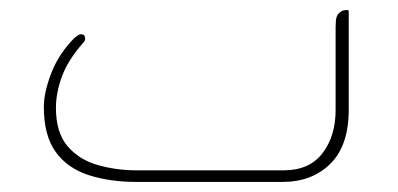

<svg xmlns="http://www.w3.org/2000/svg" viewBox="-20 -361 789 381"><path d="M251 -23H543Q594 -23 620 -57Q646 -91 646 -143V-307Q646 -313 646.5 -319.5Q647 -326 650 -332Q657 -341 667 -341H670Q672 -341 672 -338V-143Q672 -72 635.5 -36Q599 0 541 0H251Q198 0 156 -13.5Q114 -27 90.5 -59.5Q67 -92 67 -149Q67 -178 82 -216.5Q97 -255 128 -286Q131 -288 134 -290.5Q137 -293 141 -293Q149 -293 149 -284Q149 -280 145 -276Q115 -242 103 -209.5Q91 -177 91 -147Q91 -98 114 -71Q137 -44 174 -33.5Q211 -23 251 -23Z"/></svg>

Font: Zain ExtraLight
Style: Regular
Weight: 200
Designer: Zain,Boutros
Foundry: Mobile Telecommunications Company (Zain), 2024
Version: Version 1.51; ttfautohint (v1.8.4)